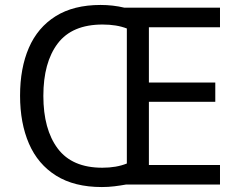

<svg xmlns="http://www.w3.org/2000/svg" viewBox="-20 -745 968 775"><path d="M386 -725Q436 -725 482 -714H868V-635H581V-412H849V-334H581V-79H868V0H488Q466 4 441.5 7Q417 10 391 10Q280 10 206.5 -36Q133 -82 97 -165Q61 -248 61 -359Q61 -470 96.5 -552Q132 -634 204.5 -679.5Q277 -725 386 -725ZM394 -646Q271 -646 213 -569.5Q155 -493 155 -358Q155 -223 213 -145.5Q271 -68 393 -68Q450 -68 492 -85V-630Q451 -646 394 -646Z"/></svg>

Font: Noto Sans Myanmar UI
Style: Regular
Weight: 400
Designer: Monotype Design Team
Foundry: Monotype Imaging Inc.
Version: Version 2.103; ttfautohint (v1.8.4.7-5d5b)